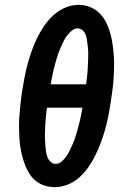

<svg xmlns="http://www.w3.org/2000/svg" viewBox="-20 -764 540 792"><path d="M206 8Q185 8 165.5 2Q146 -4 130.5 -15.5Q115 -27 104 -43.5Q93 -60 85.5 -78Q78 -96 73 -115Q68 -134 64.5 -154Q61 -174 60 -194.5Q59 -215 58.5 -236Q58 -257 59.5 -278Q61 -299 63 -319.5Q65 -340 67.5 -361Q70 -382 74 -403Q78 -429 83.5 -456Q89 -483 96.5 -509Q104 -535 113.5 -561Q123 -587 135.5 -612Q148 -637 164.5 -660.5Q181 -684 202.5 -703Q224 -722 250.5 -733Q277 -744 304 -744Q329 -744 351.5 -735Q374 -726 390.5 -709.5Q407 -693 417.5 -672Q428 -651 434.5 -628Q441 -605 444.5 -581Q448 -557 449.5 -532.5Q451 -508 450.5 -482.5Q450 -457 448 -432Q446 -407 442.5 -382Q439 -357 435 -332Q431 -306 425.5 -279Q420 -252 412.5 -226Q405 -200 395.5 -174.5Q386 -149 373.5 -123.5Q361 -98 344.5 -74.5Q328 -51 307 -32Q286 -13 259 -2.5Q232 8 206 8ZM189 -416H335Q337 -428 338.5 -441Q340 -454 341 -467Q342 -480 342.5 -492.5Q343 -505 343.5 -518Q344 -531 344 -543.5Q344 -556 342.5 -568.5Q341 -581 339.5 -593.5Q338 -606 334.5 -617.5Q331 -629 322 -638Q313 -647 300 -647Q287 -647 276 -637.5Q265 -628 256.5 -617Q248 -606 242 -593.5Q236 -581 230.5 -568.5Q225 -556 220.5 -543.5Q216 -531 212.5 -518.5Q209 -506 205.5 -493Q202 -480 199 -467Q196 -454 193.5 -441Q191 -428 189 -416ZM210 -88Q223 -88 234 -97.5Q245 -107 253 -118.5Q261 -130 267 -142Q273 -154 278.5 -166.5Q284 -179 288.5 -191.5Q293 -204 296.5 -217Q300 -230 303.5 -242.5Q307 -255 310 -268Q313 -281 315.5 -294Q318 -307 320 -320H174Q172 -307 170.5 -294Q169 -281 168 -268Q167 -255 166.5 -242.5Q166 -230 165.5 -217Q165 -204 165.5 -191Q166 -178 167 -166Q168 -154 169.5 -141.5Q171 -129 175 -117.5Q179 -106 188 -97Q197 -88 210 -88Z"/></svg>

Font: Iosevka Slab
Style: Bold Italic
Weight: 700
Italic angle: -9°
Monospace: yes
Designer: Belleve Invis
Foundry: Belleve Invis
Version: Version 11.1.0; ttfautohint (v1.8.3)